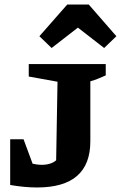

<svg xmlns="http://www.w3.org/2000/svg" viewBox="-20 -818 534 848"><path d="M25 -1V-203H84L124 -95Q145 -90 163 -90Q205 -90 228 -110L234 -457L107 -480V-535H447V-485Q433 -479 415.5 -471.5Q398 -464 379 -459V-194Q379 10 144 10Q88 10 25 -1ZM372 -798 494 -658 440 -606 324 -696 208 -606 154 -658 277 -798Z"/></svg>

Font: Piazzolla SC
Style: Bold
Weight: 700
Designer: Juan Pablo del Peral
Foundry: Huerta Tipografica
Version: Version 1.330